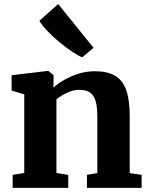

<svg xmlns="http://www.w3.org/2000/svg" viewBox="-20 -914 724 934"><path d="M98 -72.5V-455L36.5 -473.5V-548L212 -569H215L240.5 -548.5V-511L239.5 -487.5Q260.5 -507 292.2 -525.2Q324 -543.5 362.2 -555.5Q400.5 -567.5 442 -567.5Q501.5 -567.5 538.8 -546Q576 -524.5 593.5 -476.8Q611 -429 611 -350V-72L669 -63.5V0H403V-63.5L453.5 -72V-346.5Q453.5 -394 445 -422.8Q436.5 -451.5 417.5 -464.2Q398.5 -477 366 -477Q344 -477 323 -469.5Q302 -462 284.5 -451.5Q267 -441 254.5 -431V-72.5L312 -63.5V0H41.5V-63.5ZM379.5 -635.5Q359 -643.5 329 -663.8Q299 -684 267.5 -710.2Q236 -736.5 210 -763.8Q184 -791 171.5 -812.5L263 -894.5L435 -681.5L380.5 -635.5Z"/></svg>

Font: Merriweather ExtraBold
Style: Regular
Weight: 800
Version: Version 2.100